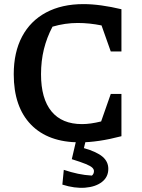

<svg xmlns="http://www.w3.org/2000/svg" viewBox="-20 -684 691 936"><path d="M369 10Q215 10 131 -76.5Q47 -163 47 -322Q47 -429 87.5 -505.5Q128 -582 204.5 -623Q281 -664 387 -664Q428 -664 475 -657.5Q522 -651 572 -639V-433H520L475 -560Q416 -572 359 -572Q297 -572 236 -554Q208 -501 194 -444Q180 -387 180 -322Q180 -203 231 -141Q282 -79 380 -79Q421 -79 473 -92L520 -226H572V-20Q458 10 369 10ZM355 -15H402L389 38Q452 56 480 80Q508 104 508 139Q508 179 477 203Q446 227 395 231Q344 235 284 216L291 144Q327 156 360 163Q393 170 428 172Q438 164 438 150Q438 141 429.5 133Q421 125 398 115.5Q375 106 330 92Z"/></svg>

Font: Piazzolla SC SemiBold
Style: Regular
Weight: 600
Designer: Juan Pablo del Peral
Foundry: Huerta Tipografica
Version: Version 1.330